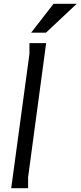

<svg xmlns="http://www.w3.org/2000/svg" viewBox="-20 -991 424 1011"><path d="M223 -764 128 -58V0H39L135 -707V-764ZM262 -971H384L222 -819H144Z"/></svg>

Font: Rosario
Style: Italic
Weight: 400
Italic angle: -8.05°
Designer: Hector Gatti
Foundry: Omnibus Type
Version: Version 1.201